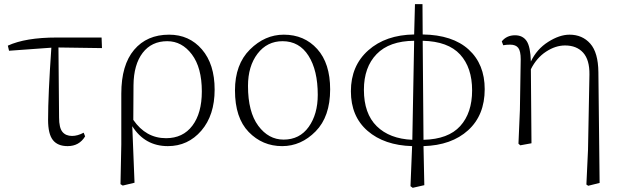

<svg xmlns="http://www.w3.org/2000/svg" viewBox="-20 -688 2979 922"><path d="M260.7 -460 263.7 -124Q263.7 -74.2 279.8 -54.7Q295.9 -35.2 326.2 -35.2Q352.5 -35.2 381.8 -50.8L388.7 -33.2Q360.4 13.7 304.7 13.7Q256.8 13.7 233.9 -15.6Q210.9 -44.9 210.9 -112.3Q210.9 -232.4 226.6 -459L23.4 -444.3L17.6 -468.8Q102.5 -507.8 252 -507.8H467.8L469.7 -457Z M621.1 -279.3 620.1 -112.3Q680.7 -24.4 777.3 -24.4Q858.4 -24.4 903.8 -84.5Q949.2 -144.5 949.2 -249Q949.2 -363.3 901.4 -426.8Q853.5 -490.2 783.2 -490.2Q708 -490.2 665 -434.1Q622.1 -377.9 621.1 -279.3ZM562.5 5.9V-238.3Q562.5 -376 624 -448.7Q685.5 -521.5 792 -521.5Q888.7 -521.5 949.7 -450.7Q1010.7 -379.9 1010.7 -257.8Q1010.7 -134.8 946.8 -60.5Q882.8 13.7 786.1 13.7Q675.8 13.7 615.2 -82L626 189.5L569.3 203.1L558.6 196.3Z M1335 13.7Q1240.2 13.7 1174.3 -54.2Q1108.4 -122.1 1108.4 -253.9Q1108.4 -378.9 1180.2 -450.2Q1252 -521.5 1342.8 -521.5Q1441.4 -521.5 1503.4 -452.6Q1565.4 -383.8 1565.4 -258.8Q1565.4 -127.9 1495.6 -57.1Q1425.8 13.7 1335 13.7ZM1341.8 -17.6Q1418.9 -17.6 1462.4 -78.6Q1505.9 -139.6 1505.9 -232.4Q1505.9 -350.6 1461.4 -420.4Q1417 -490.2 1336.9 -490.2Q1262.7 -490.2 1216.8 -430.2Q1170.9 -370.1 1170.9 -275.4Q1170.9 -150.4 1220.2 -84Q1269.5 -17.6 1341.8 -17.6Z M2009.8 -492.2 2013.7 -16.6Q2132.8 -19.5 2189.9 -82.5Q2247.1 -145.5 2247.1 -253.9Q2247.1 -363.3 2189.5 -426.3Q2131.8 -489.3 2009.8 -492.2ZM1960 -16.6 1968.8 -492.2Q1849.6 -491.2 1788.6 -428.2Q1727.5 -365.2 1727.5 -256.8Q1727.5 -142.6 1789.1 -82Q1850.6 -21.5 1960 -16.6ZM2008.8 -668 2009.8 -522.5Q2153.3 -520.5 2230.5 -450.2Q2307.6 -379.9 2307.6 -259.8Q2307.6 -134.8 2228 -62.5Q2148.4 9.8 2013.7 13.7L2017.6 201.2L1961.9 213.9L1951.2 206.1L1959 13.7Q1825.2 9.8 1745.1 -59.6Q1665 -128.9 1665 -250Q1665 -372.1 1748.5 -446.3Q1832 -520.5 1968.8 -522.5L1972.7 -668Z M2853.5 -341.8 2859.4 190.4 2804.7 204.1 2795.9 198.2 2803.7 31.2 2810.5 -330.1Q2811.5 -400.4 2780.3 -435.1Q2749 -469.7 2693.4 -469.7Q2647.5 -469.7 2602.1 -439.9Q2556.6 -410.2 2529.3 -355.5L2532.2 0L2478.5 9.8L2469.7 2L2476.6 -160.2L2480.5 -403.3Q2480.5 -442.4 2468.8 -458Q2457 -473.6 2429.7 -473.6Q2411.1 -473.6 2396.5 -470.7L2389.6 -489.3Q2413.1 -518.6 2453.1 -518.6Q2490.2 -518.6 2508.8 -491.2Q2527.3 -463.9 2529.3 -392.6Q2557.6 -452.1 2612.3 -486.8Q2667 -521.5 2714.8 -521.5Q2776.4 -521.5 2814.5 -478.5Q2852.5 -435.5 2853.5 -341.8Z"/></svg>

Font: GenYoMin TW TTF ExtraLight
Style: Regular
Weight: 250
Version: Version 1.300